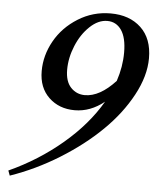

<svg xmlns="http://www.w3.org/2000/svg" viewBox="-50 -695 636 772"><g transform="rotate(5 267.5 -308.5)"><path d="M18.1 34.2 10.7 14.2Q127.9 -39.1 223.6 -120.1Q319.3 -201.2 374 -295.4Q318.4 -250.5 254.9 -250.5Q191.9 -250.5 150.6 -289.8Q109.4 -329.1 109.4 -396Q109.4 -459.5 142.1 -517.8Q174.8 -576.2 234.6 -613.5Q294.4 -650.9 365.7 -650.9Q442.4 -650.9 488.5 -607.4Q534.7 -564 534.7 -484.4Q534.7 -413.1 492.4 -334.7Q450.2 -256.3 379.6 -187.3Q309.1 -118.2 214.6 -59.6Q120.1 -1 18.1 34.2ZM210.9 -410.2Q210.9 -362.8 233.9 -338.6Q256.8 -314.5 290.5 -314.5Q350.6 -314.5 413.6 -382.8Q433.1 -441.4 433.1 -498.5Q433.1 -558.6 412.1 -589.1Q391.1 -619.6 355 -619.6Q318.4 -619.6 284.7 -587.6Q251 -555.7 231 -507.1Q210.9 -458.5 210.9 -410.2Z"/></g></svg>

Font: Elstob 14pt SemiBold
Style: Italic
Weight: 600
Italic angle: -20°
Designer: Peter S. Baker
Version: Version 1.015